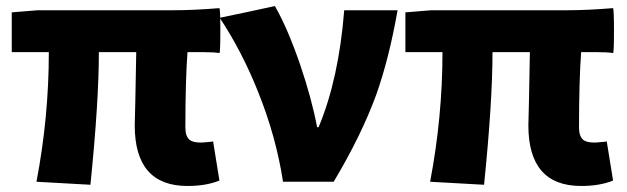

<svg xmlns="http://www.w3.org/2000/svg" viewBox="-20 -603 2080 637"><path d="M602 14Q427 14 427 -187Q427 -201 429 -270Q431 -378 432 -430H308Q308 -266 280 10L101 0Q142 -215 142 -430H19V-562L105 -569H406H557Q621 -569 708 -576Q711 -571 711 -500Q711 -429 708 -427Q689 -430 655 -430H602Q595 -333 595 -180Q595 -152 608 -140Q619 -130 646 -130Q655 -130 683 -133Q686 -134 687 -134L708 -4Q664 14 602 14Z M919 0Q896 -150 836 -299Q783 -432 709 -544L800 -563L892 -583Q934 -510 976 -388Q1015 -273 1032 -181H1037Q1104 -341 1122 -569H1299Q1271 -409 1228 -288Q1178 -152 1087 0Z M1908 14Q1733 14 1733 -187Q1733 -201 1735 -270Q1737 -378 1738 -430H1614Q1614 -266 1586 10L1407 0Q1448 -215 1448 -430H1325V-562L1411 -569H1712H1863Q1927 -569 2014 -576Q2017 -571 2017 -500Q2017 -429 2014 -427Q1995 -430 1961 -430H1908Q1901 -333 1901 -180Q1901 -152 1914 -140Q1925 -130 1952 -130Q1961 -130 1989 -133Q1992 -134 1993 -134L2014 -4Q1970 14 1908 14Z"/></svg>

Font: GenSekiGothic TW H
Style: Regular
Weight: 900
Version: Version 1.501;PS 1;hotconv 16.6.51;makeotf.lib2.5.65220